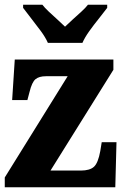

<svg xmlns="http://www.w3.org/2000/svg" viewBox="-20 -786 518 806"><path d="M0 0V-41L264 -466H173Q144 -466 129 -453.5Q114 -441 104 -400L95 -366H31L42 -536H456V-493L192 -70H319Q357 -70 374.5 -86Q392 -102 401 -152L407 -189H469L464 0ZM181 -606Q171 -629 151.5 -655.5Q132 -682 111.5 -708Q91 -734 77 -753V-766H158Q167 -754 184.5 -737.5Q202 -721 221 -704Q240 -687 253 -674Q266 -687 285 -704Q304 -721 322 -737.5Q340 -754 349 -766H430V-753Q416 -734 395 -708Q374 -682 355 -655.5Q336 -629 326 -606Z"/></svg>

Font: Noto Serif Lao Condensed Black
Style: Regular
Weight: 900
Width: 3
Designer: Monotype Design Team
Foundry: Monotype Imaging Inc.
Version: Version 2.003; ttfautohint (v1.8.4.7-5d5b)